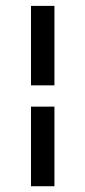

<svg xmlns="http://www.w3.org/2000/svg" viewBox="-20 -690 292 656"><path d="M85.9 -398.4V-669.9H166V-398.4ZM85.9 -53.7V-325.7H166V-53.7Z"/></svg>

Font: Elstob 6pt Medium
Style: Regular
Weight: 500
Designer: Peter S. Baker
Version: Version 1.015